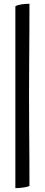

<svg xmlns="http://www.w3.org/2000/svg" viewBox="-20 -734 233 1000"><path d="M60 245.8V-701Q70 -708 91.5 -711.2Q113 -714.4 133.4 -714.4Q133.4 -655.2 133.1 -578.1Q132.8 -501 132 -413Q131.2 -325 131.2 -234Q131.2 -146.2 132 -60.4Q132.8 25.4 133.1 101.4Q133.4 177.4 133.4 234.8Q121.6 240 99.6 242.9Q77.6 245.8 60 245.8Z"/></svg>

Font: Vollkorn
Style: Regular
Weight: 400
Designer: Friedrich Althausen
Foundry: Friedrich Althausen
Version: Version 4.104